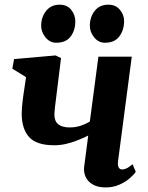

<svg xmlns="http://www.w3.org/2000/svg" viewBox="-20 -810 647 840"><path d="M247 -556 220.5 -341Q220 -335.5 219.5 -330Q219 -324.5 218.5 -319.2Q218 -314 218 -309Q218 -279.5 235.2 -266Q252.5 -252.5 284.5 -252.5Q311.5 -252.5 334 -260.2Q356.5 -268 373 -278L410.5 -562H556.5L496.5 -105.5Q494 -87.5 499 -78Q504 -68.5 514.5 -68.5Q522 -68.5 532.8 -73Q543.5 -77.5 560 -91.5L574 -58.5Q565.5 -45.5 546.5 -29.2Q527.5 -13 500.8 -1.5Q474 10 442.5 10Q408 10 386 -2.8Q364 -15.5 354.8 -35.8Q345.5 -56 348 -79L366 -217Q343 -205.5 318.2 -195.8Q293.5 -186 268.2 -180.2Q243 -174.5 217 -174.5Q139.5 -174.5 107.2 -210.5Q75 -246.5 75 -312.5Q75 -325 76 -338.8Q77 -352.5 78.8 -366.8Q80.5 -381 82.5 -395.5L94 -472.5L34 -509.5L41.5 -551.5L223 -567.5ZM225.5 -623Q198 -623 178.8 -646.8Q159.5 -670.5 160 -699.5Q161 -737 182.5 -763.2Q204 -789.5 241 -789.5Q274 -789.5 291.8 -766.8Q309.5 -744 309.5 -716.5Q309.5 -678 289.2 -650.5Q269 -623 225.5 -623ZM438.5 -623Q411 -623 391.8 -646.8Q372.5 -670.5 373 -699.5Q374 -737 395 -763.2Q416 -789.5 454 -789.5Q486.5 -789.5 505 -766.8Q523.5 -744 523 -716.5Q522.5 -678 502 -650.5Q481.5 -623 438.5 -623Z"/></svg>

Font: Merriweather ExtraBold
Style: Italic
Weight: 800
Italic angle: -7.8°
Version: Version 2.101